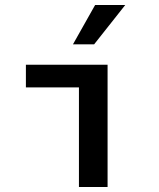

<svg xmlns="http://www.w3.org/2000/svg" viewBox="-20 -751 639 771"><path d="M84 -400H297V0H412V-491H84ZM483 -731H362L273 -573H358Z"/></svg>

Font: Source Code Pro Semibold
Style: Regular
Weight: 600
Monospace: yes
Designer: Paul D. Hunt
Foundry: Adobe Systems Incorporated
Version: Version 1.017;PS 1.000;hotconv 1.0.70;makeotf.lib2.5.5900